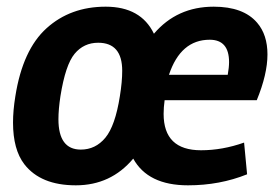

<svg xmlns="http://www.w3.org/2000/svg" viewBox="-20 -542 839 575"><path d="M750 -474Q781 -438 781 -379Q781 -320 749 -242H473Q470 -220 470 -201Q470 -92 582 -92Q646 -92 711 -115L720 -20Q638 13 543 13Q423 13 379 -67Q312 13 207 13Q102 13 53 -50Q19 -94 19 -175Q19 -211 26 -254Q48 -393 119.5 -457.5Q191 -522 296.5 -522Q402 -522 441 -441Q510 -522 620 -522Q709 -522 750 -474ZM155 -185Q155 -94 222 -94Q266 -94 295.5 -129.5Q325 -165 339 -254Q346 -297 346 -330Q346 -414 274 -414Q231 -414 203.5 -381Q176 -348 161 -254Q155 -214 155 -185ZM662 -318Q666 -340 666 -356Q666 -423 608 -423Q521 -423 486 -318Z"/></svg>

Font: Rambla
Style: Bold Italic
Weight: 700
Italic angle: -12°
Designer: Martin Sommaruga
Foundry: Martin Sommaruga
Version: Version 1.001